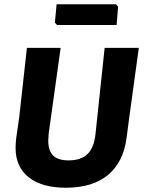

<svg xmlns="http://www.w3.org/2000/svg" viewBox="-20 -869 674 899"><path d="M523 -849 533 -838 526 -752H247L237 -763L245 -849ZM630 -645 585 -318 573 -226Q559 -112 487 -51Q415 10 288 10Q177 10 115 -38.5Q53 -87 53 -176Q53 -198 56 -223L70 -320L106 -645H264L208 -244Q206 -220 206 -211Q206 -163 229 -140.5Q252 -118 301 -118Q359 -118 389.5 -147.5Q420 -177 427 -240L470 -645Z"/></svg>

Font: Alegreya Sans ExtraBold
Style: Italic
Weight: 800
Italic angle: -7°
Designer: Juan Pablo del Peral
Foundry: Huerta Tipografica
Version: Version 2.007